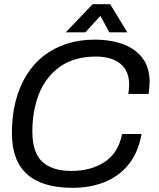

<svg xmlns="http://www.w3.org/2000/svg" viewBox="-20 -888 762 920"><path d="M328 12Q183 12 110 -53Q37 -118 37 -250Q37 -332 54.5 -401.5Q72 -471 106 -526.5Q140 -582 190 -621Q238 -658 299 -678Q360 -698 433 -698Q512 -698 571.5 -675.5Q631 -653 664 -608Q697 -563 697 -495Q697 -482 695.5 -467.5Q694 -453 692 -438H595Q596 -449 597.5 -460Q599 -471 599 -480Q599 -549 556.5 -583Q514 -617 439 -617Q322 -617 248 -553.5Q174 -490 149 -381Q142 -353 138.5 -322Q135 -291 135 -258Q135 -158 182 -113.5Q229 -69 322 -69Q418 -69 483 -113Q548 -157 565 -246H658Q643 -158 596.5 -100.5Q550 -43 481 -15.5Q412 12 328 12ZM295 -733 424 -868H508L590 -733H504L461 -812L389 -733Z"/></svg>

Font: Archivo VF Beta
Style: Italic
Weight: 400
Italic angle: -10°
Designer: Hector Gatti
Foundry: Omnibus-Type
Version: Version 1.002